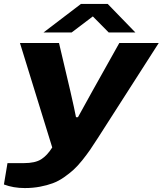

<svg xmlns="http://www.w3.org/2000/svg" viewBox="-52 -745 822 970"><path d="M168 -581.1 356.9 -725.1H492.2L631.8 -581.1H497.1L417 -662.1L310.1 -581.1ZM73.2 205.1Q15.6 205.1 -32.2 187L-14.2 79.1H68.8Q125.5 79.1 156 59.8Q186.5 40.5 211.9 0L48.8 -527.8H246.1L303.2 -285.2Q325.2 -189.5 332 -152.8H341.8Q346.2 -162.1 416 -287.1L550.8 -527.8H750L441.9 -46.9Q419.4 -11.7 402.6 12.7Q385.7 37.1 362.8 65.7Q339.8 94.2 319.1 113Q298.3 131.8 271 150.9Q243.7 169.9 214.8 180.7Q186 191.4 150.1 198.2Q114.3 205.1 73.2 205.1Z"/></svg>

Font: Archivo Expanded ExtraBold
Style: Italic
Weight: 800
Width: 7
Italic angle: -10°
Designer: Hector Gatti
Foundry: Omnibus-Type
Version: Version 2.001